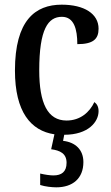

<svg xmlns="http://www.w3.org/2000/svg" viewBox="-20 -567 476 822"><path d="M221 235C291 235 337 197 337 127C337 74 303 42 250 36L255 10C359 10 402 -46 402 -91C402 -110 395 -122 384 -130C364 -87 324 -51 265 -51C184 -51 148 -125 148 -266C148 -443 186 -495 245 -495C297 -495 311 -442 311 -378C378 -378 402 -399 402 -444C402 -508 341 -547 244 -547C131 -547 44 -480 44 -265C44 -88 112 -7 213 8L199 72C237 77 265 90 265 130C265 169 243 184 209 184C194 184 173 181 152 176V225C173 232 203 235 221 235Z"/></svg>

Font: Noto Serif Condensed Medium
Style: Regular
Weight: 500
Width: 3
Designer: Monotype Design Team
Foundry: Monotype Imaging Inc.
Version: Version 2.015